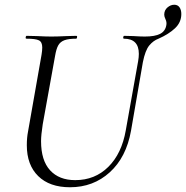

<svg xmlns="http://www.w3.org/2000/svg" viewBox="-20 -776 784 809"><path d="M275 13Q189 13 141 -34Q93 -81 93 -164Q93 -196 98 -221L155 -545Q158 -563 158 -576Q158 -599 144 -606Q130 -613 91 -613Q88 -613 88 -617Q88 -620 89 -622Q90 -624 91 -625L135 -624Q173 -622 196 -622Q222 -622 262 -624L302 -625Q305 -625 305 -621Q305 -618 304 -616Q303 -614 302 -613Q269 -613 251.5 -606.5Q234 -600 225.5 -585Q217 -570 212 -540L160 -252Q153 -207 153 -181Q153 -100 191 -58.5Q229 -17 297 -17Q380 -17 436.5 -73Q493 -129 510 -227L562 -518Q565 -535 565 -549Q565 -613 502 -613Q499 -613 499 -617Q499 -620 500 -622Q501 -624 502 -625L542 -624Q572 -622 590 -622Q633 -622 655 -633.5Q677 -645 681 -671Q683 -683 677.5 -694.5Q672 -706 672 -714Q672 -733 685.5 -744.5Q699 -756 714 -756Q729 -756 736.5 -745Q744 -734 744 -717Q744 -682 717.5 -657Q691 -632 648 -613Q626 -605 609 -584.5Q592 -564 582 -514L532 -225Q512 -113 442.5 -50Q373 13 275 13Z"/></svg>

Font: Cormorant Garamond
Style: Italic
Weight: 400
Italic angle: -10°
Designer: Christian Thalmann (Catharsis Fonts)
Foundry: Catharsis Fonts
Version: Version 4.000